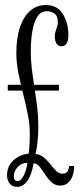

<svg xmlns="http://www.w3.org/2000/svg" viewBox="-20 -731 328 764"><path d="M11 -370.5V-393.5H214.5V-370.5ZM49 12.5Q29 12.5 18.5 -0.5Q8 -13.5 8 -33.5Q8 -58.5 20 -77Q32 -95.5 51.8 -106.5Q71.5 -117.5 94 -119.5Q96 -128 97.2 -151Q98.5 -174 98.5 -202.5Q98.5 -237 90.5 -276.5Q82.5 -316 72 -357.8Q61.5 -399.5 53.2 -440.5Q45 -481.5 45 -519.5Q45 -581 59.8 -623.8Q74.5 -666.5 101 -688.8Q127.5 -711 162.5 -711Q207.5 -711 229.8 -675.8Q252 -640.5 252 -591.5Q252 -571 245.5 -559Q239 -547 225 -547Q211.5 -547 204.8 -558Q198 -569 198 -585Q198 -596.5 201 -605.8Q204 -615 207 -623.8Q210 -632.5 210 -642.5Q210 -668.5 196.2 -677.5Q182.5 -686.5 166 -686.5Q142 -686.5 128 -663.8Q114 -641 108.2 -604.5Q102.5 -568 102.5 -527Q102.5 -482.5 110 -431.5Q117.5 -380.5 125 -328.2Q132.5 -276 132.5 -226.5Q132.5 -202 130.5 -179.5Q128.5 -157 125.8 -141Q123 -125 121.5 -118.5Q141 -116 155.2 -103.8Q169.5 -91.5 181 -76.8Q192.5 -62 203.5 -51Q214.5 -40 227.5 -40Q244.5 -40 249.5 -50.5Q254.5 -61 255.5 -70.5H275Q275 -49 268.8 -31.2Q262.5 -13.5 250 -3Q237.5 7.5 219.5 7.5Q200 7.5 186 -5Q172 -17.5 161 -34.5Q150 -51.5 139.2 -65.5Q128.5 -79.5 114 -82Q105.5 -33 88.2 -10.2Q71 12.5 49 12.5ZM49.5 -10.5Q63.5 -10.5 74.2 -31.8Q85 -53 89 -83Q66.5 -83 50.8 -66.8Q35 -50.5 35 -29Q35 -20.5 38.5 -15.5Q42 -10.5 49.5 -10.5Z"/></svg>

Font: Imbue 48pt Light
Style: Regular
Weight: 300
Designer: Tyler Finck
Foundry: Etcetera Type Company
Version: Version 1.102